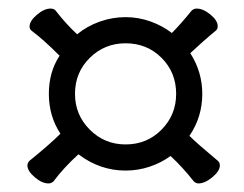

<svg xmlns="http://www.w3.org/2000/svg" viewBox="-20 -535 570 448"><path d="M273 -137Q213 -137 163 -175Q128 -143 105 -112Q100 -107 93 -107Q78 -107 61 -121.5Q44 -136 44 -149Q44 -155 49 -160Q96 -198 121 -223Q94 -264 94 -316Q94 -367 119 -405Q80 -444 54 -463Q49 -467 49 -473Q49 -486 66 -500.5Q83 -515 98 -515Q106 -515 110 -510Q134 -479 160 -455Q183 -474 212.5 -484.5Q242 -495 273 -495Q303 -495 331 -485Q359 -475 381 -458Q401 -478 427 -510Q432 -515 439 -515Q454 -515 471 -501Q488 -487 488 -474Q488 -467 483 -463Q456 -441 424 -411Q452 -367 452 -316Q452 -262 422 -218Q440 -200 488 -160Q493 -156 493 -149Q493 -136 475.5 -121.5Q458 -107 443 -107Q437 -107 432 -112Q406 -145 378 -171Q356 -155 329 -146Q302 -137 273 -137ZM273 -434Q224 -434 189.5 -400Q155 -366 155 -316Q155 -267 189.5 -232.5Q224 -198 273 -198Q323 -198 357 -232.5Q391 -267 391 -316Q391 -366 357 -400Q323 -434 273 -434Z"/></svg>

Font: Fusion Kai T
Style: Regular
Weight: 400
Designer: Fontworks Inc.
Version: Version 24.134;May 13, 2024